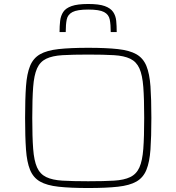

<svg xmlns="http://www.w3.org/2000/svg" viewBox="-20 -936 886 964"><path d="M423 8Q333 8 274 1.5Q215 -5 181 -24.5Q147 -44 131 -83Q115 -122 110.5 -185.5Q106 -249 106 -344Q106 -439 110.5 -502.5Q115 -566 131 -605Q147 -644 181 -663.5Q215 -683 274 -689.5Q333 -696 423 -696Q513 -696 572 -689.5Q631 -683 665 -663.5Q699 -644 715 -605Q731 -566 735.5 -502.5Q740 -439 740 -344Q740 -249 735.5 -185.5Q731 -122 715 -83Q699 -44 665 -24.5Q631 -5 572 1.5Q513 8 423 8ZM423 -26Q501 -26 552 -29Q603 -32 634 -47Q665 -62 680 -95.5Q695 -129 699.5 -189Q704 -249 704 -344Q704 -439 699.5 -499Q695 -559 680 -592.5Q665 -626 634 -641Q603 -656 552 -659Q501 -662 423 -662Q345 -662 294 -659Q243 -656 212 -641Q181 -626 166 -592.5Q151 -559 146.5 -499Q142 -439 142 -344Q142 -249 146.5 -189Q151 -129 166 -95.5Q181 -62 212 -47Q243 -32 294 -29Q345 -26 423 -26ZM423 -916Q477 -916 506 -905.5Q535 -895 548 -876Q561 -857 563.5 -831.5Q566 -806 566 -775H536Q536 -813 531 -838Q526 -863 502.5 -875.5Q479 -888 423 -888Q368 -888 344 -875.5Q320 -863 315 -838Q310 -813 310 -775H279Q279 -806 282 -831.5Q285 -857 297.5 -876Q310 -895 339.5 -905.5Q369 -916 423 -916Z"/></svg>

Font: Saira Expanded Thin
Style: Regular
Weight: 250
Width: 7
Designer: Hector Gatti with collaboration of the Omnibus-Type team
Foundry: Omnibus-Type
Version: Version 1.101